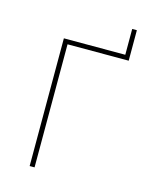

<svg xmlns="http://www.w3.org/2000/svg" viewBox="-99 -690 591 755"><g transform="rotate(15 197.0 -312.5)"><path d="M95 0H115V-501H364V-625H345V-520H95Z"/></g></svg>

Font: Fixel Variable
Style: Regular
Weight: 100
Width: 3
Designer: AlfaBravo + MacPaw
Foundry: Kyrylo Tkachov, Marchela Mozhyna, Serhii Makarenko, Maria Weinstein, Zakhar Kryvoshyya
Version: Version 1.211